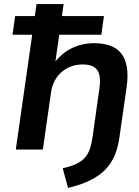

<svg xmlns="http://www.w3.org/2000/svg" viewBox="-20 -739 688 949"><path d="M316.4 189.9C488.3 148.9 551.8 71.8 570.3 -60.1L605.5 -306.2C627.4 -458.5 571.3 -525.4 444.8 -525.4C366.2 -525.4 299.8 -492.7 253.9 -435.5L272.9 -567.4H481L493.7 -659.7H286.1L294.4 -718.8H160.6L152.3 -659.7H54.7L42 -567.4H139.2L58.1 0H191.9L232.4 -284.2C244.1 -364.7 306.2 -420.4 388.2 -420.4C456.5 -420.4 483.9 -388.2 471.2 -300.8L437 -58.1C423.3 33.2 394.5 68.8 290 92.8Z"/></svg>

Font: Winston SemiBold
Style: Italic
Weight: 600
Italic angle: -8.13011°
Designer: Vernon Adams, Kim Jin-seong, David Berlow, Cristiano Sobral
Foundry: The Winston Project Authors
Version: Version 3.004